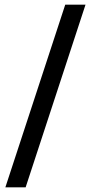

<svg xmlns="http://www.w3.org/2000/svg" viewBox="-20 -720 390 824"><path d="M3 84 260 -700H347L90 84Z"/></svg>

Font: Bricolage Grotesque 10pt
Style: Regular
Weight: 400
Designer: Mathieu Triay
Foundry: Atelier Triay
Version: Version 1.000; ttfautohint (v1.8.4.7-5d5b);gftools[0.9.32]